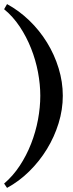

<svg xmlns="http://www.w3.org/2000/svg" viewBox="-21 -767 354 933"><path d="M284.2 -301.8Q284.2 -234.4 263.7 -168Q243.2 -101.6 207 -42.5Q170.9 16.6 121.3 65.4Q71.8 114.3 13.2 146L-1 125Q42 88.4 75 38.3Q107.9 -11.7 130.1 -68.6Q152.3 -125.5 163.6 -185.5Q174.8 -245.6 174.8 -301.8Q174.8 -356.9 163.6 -416.3Q152.3 -475.6 130.1 -531.7Q107.9 -587.9 75 -637.5Q42 -687 -1 -722.2L13.2 -747.1Q71.8 -715.3 121.6 -667.2Q171.4 -619.1 207.5 -560.3Q243.7 -501.5 263.9 -435.3Q284.2 -369.1 284.2 -301.8Z"/></svg>

Font: Redressed
Style: Regular
Weight: 400
Designer: Astigmatic (AOETI)
Foundry: Astigmatic (AOETI)
Version: Version 1.000